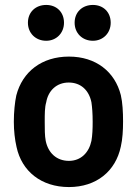

<svg xmlns="http://www.w3.org/2000/svg" viewBox="-20 -749 561 777"><path d="M259 8C370 8 448 -56 469 -156C476 -186 478 -222 478 -258C478 -295 476 -334 469 -364C445 -459 368 -520 259 -520C149 -520 71 -459 46 -363C40 -335 36 -296 36 -256C36 -220 40 -184 47 -154C68 -56 147 8 259 8ZM93 -657C93 -615 124 -584 167 -584C208 -584 239 -615 239 -657C239 -700 209 -729 167 -729C124 -729 93 -700 93 -657ZM161 -256C161 -288 161 -315 167 -335C175 -382 209 -415 258 -415C307 -415 340 -384 350 -335C353 -315 355 -289 355 -256C355 -228 354 -201 350 -179C340 -131 307 -98 259 -98C209 -98 175 -130 165 -179C161 -200 161 -227 161 -256ZM282 -657C282 -615 313 -584 356 -584C397 -584 428 -615 428 -657C428 -700 398 -729 356 -729C313 -729 282 -700 282 -657Z"/></svg>

Font: Vanilla Cream
Style: Bold
Weight: 700
Designer: Jeremy Tribby, Jinavaṁso
Foundry: Tribby Type
Version: Version 1.422;Glyphs 3.1.2 (3151)